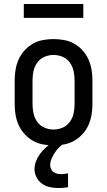

<svg xmlns="http://www.w3.org/2000/svg" viewBox="-20 -725 540 968"><path d="M250 8Q223 8 196 3Q169 -2 145.5 -15.5Q122 -29 103.5 -49.5Q85 -70 74 -94.5Q63 -119 58.5 -146Q54 -173 54 -200V-320Q54 -347 58.5 -374Q63 -401 74 -425.5Q85 -450 103.5 -470.5Q122 -491 145.5 -504.5Q169 -518 196 -523Q223 -528 250 -528Q277 -528 304 -523Q331 -518 354.5 -504.5Q378 -491 396.5 -470.5Q415 -450 426 -425.5Q437 -401 441.5 -374Q446 -347 446 -320V-200Q446 -173 441.5 -146Q437 -119 426 -94.5Q415 -70 396.5 -49.5Q378 -29 354.5 -15.5Q331 -2 304 3Q277 8 250 8ZM250 -72Q274 -72 296 -81.5Q318 -91 332 -110.5Q346 -130 351 -153Q356 -176 356 -200V-320Q356 -344 351 -367Q346 -390 332 -409.5Q318 -429 296 -438.5Q274 -448 250 -448Q226 -448 204 -438.5Q182 -429 168 -409.5Q154 -390 149 -367Q144 -344 144 -320V-200Q144 -176 149 -153Q154 -130 168 -110.5Q182 -91 204 -81.5Q226 -72 250 -72ZM275 223Q253 223 231.5 218.5Q210 214 192.5 201.5Q175 189 164.5 169.5Q154 150 154 128Q154 107 162 87Q170 67 182.5 50Q195 33 210.5 19Q226 5 244 -6L247 -8H300V0Q286 9 275 21Q264 33 255 47Q246 61 239.5 76.5Q233 92 233 108Q233 118 237.5 127.5Q242 137 250 142.5Q258 148 268 150.5Q278 153 288 153Q297 153 305.5 151.5Q314 150 323 149V219Q311 221 299 222Q287 223 275 223ZM100 -635V-705H400V-635Z"/></svg>

Font: Iosevka SS10 Medium
Style: Regular
Weight: 500
Monospace: yes
Designer: Belleve Invis
Foundry: Belleve Invis
Version: Version 28.0.6; ttfautohint (v1.8.4)